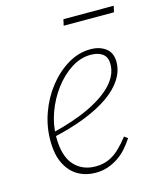

<svg xmlns="http://www.w3.org/2000/svg" viewBox="-102 -724 676 811"><g transform="rotate(-15 236.0 -319.0)"><path d="M216 12Q175 12 141 -7Q107 -26 86.5 -66Q66 -106 66 -169Q66 -230 87 -288.5Q108 -347 145 -394Q182 -441 229.5 -469.5Q277 -498 329 -498Q369 -498 395.5 -478Q422 -458 422 -418Q422 -379 399 -343Q376 -307 332.5 -276.5Q289 -246 225.5 -221Q162 -196 80 -178L79 -197Q181 -221 251.5 -255Q322 -289 358.5 -329.5Q395 -370 395 -416Q395 -446 376 -460.5Q357 -475 324 -475Q280 -475 239 -449Q198 -423 165 -379Q132 -335 113 -282.5Q94 -230 94 -176Q94 -94 129.5 -54Q165 -14 224 -14Q255 -14 280.5 -25Q306 -36 328 -57Q350 -78 371 -105L386 -94Q371 -71 353.5 -51.5Q336 -32 314.5 -18Q293 -4 269 4Q245 12 216 12ZM246 -623 252 -650H472L466 -623Z"/></g></svg>

Font: Source Serif 4 ExtraLight
Style: Italic
Weight: 250
Italic angle: -12°
Designer: Frank Grießhammer
Foundry: Adobe Systems Incorporated
Version: Version 4.004;hotconv 1.0.116;makeotfexe 2.5.65601